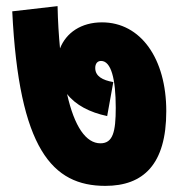

<svg xmlns="http://www.w3.org/2000/svg" viewBox="-20 -633 590 627"><path d="M523 -270C523 -441 440 -560 313 -560C245 -560 196 -526 176 -475C172 -517 169 -563 168 -613L20 -596C42 -146 151 -26 324 -26C448 -26 523 -96 523 -270ZM330 -254 350 -365C315 -371 291 -384 291 -411C291 -425 298 -434 310 -434C343 -434 358 -375 358 -281C358 -203 349 -165 308 -165C261 -165 223 -219 199 -326C227 -290 273 -266 330 -254Z"/></svg>

Font: Noto Sans SemiCondensed Black
Style: Italic
Weight: 900
Width: 4
Italic angle: -12°
Designer: Monotype Design Team
Foundry: Monotype Imaging Inc.
Version: Version 2.013